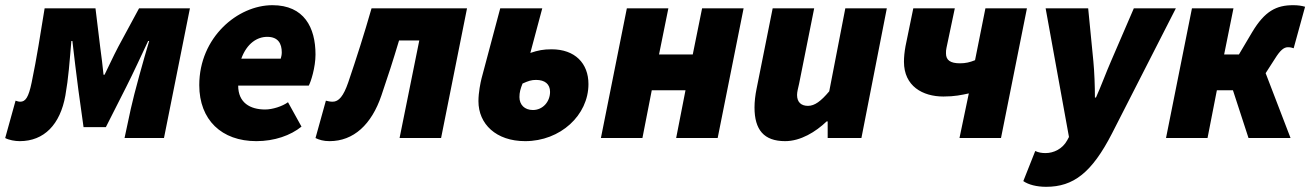

<svg xmlns="http://www.w3.org/2000/svg" viewBox="-50 -532 5050 740"><path d="M26 12C120 12 182 -52 202 -164C214 -232 218 -292 225 -374H229C236 -314 244 -246 252 -186L272 -42H358L436 -196C463 -249 495 -319 521 -374H525C505 -308 467 -172 454 -112L430 0H582L682 -500H486L406 -352C385 -312 370 -278 353 -244H349C346 -278 341 -312 336 -352L318 -500H122C106 -402 92 -310 72 -214C60 -156 48 -140 28 -140C21 -140 17 -142 10 -144L-30 0C-15 8 8 12 26 12Z M938 12C1008 12 1070 -10 1112 -44L1060 -138C1038 -122 1000 -110 972 -110C914 -110 868 -136 868 -202H1140C1148 -216 1166 -272 1166 -322C1166 -426 1122 -512 1000 -512C866 -512 718 -388 718 -204C718 -70 804 12 938 12ZM880 -306C902 -366 942 -390 980 -390C1022 -390 1036 -364 1036 -330C1036 -321 1034 -313 1032 -306Z M1220 12C1313 12 1382 -52 1420 -164C1444 -234 1466 -302 1488 -376H1566L1490 0H1650L1750 -500H1382C1354 -402 1324 -308 1292 -214C1274 -162 1256 -140 1232 -140C1222 -140 1214 -142 1206 -144L1166 0C1180 7 1197 12 1220 12Z M1974 12C2110 12 2218 -88 2218 -208C2218 -288 2166 -342 2076 -342C2044 -342 2024 -338 1994 -328L2040 -500H1878L1806 -230C1802 -214 1794 -176 1794 -142C1794 -54 1862 12 1974 12ZM2004 -108C1972 -108 1952 -128 1952 -158C1952 -176 1956 -190 1964 -210C1986 -220 1998 -224 2016 -224C2050 -224 2070 -208 2070 -178C2070 -140 2042 -108 2004 -108Z M2266 0H2426L2462 -184H2592L2556 0H2716L2816 -500H2656L2620 -322H2490L2526 -500H2366Z M2976 12C3036 12 3094 -24 3136 -64H3140V0H3270L3368 -500H3208L3146 -180C3114 -142 3090 -124 3064 -124C3038 -124 3022 -138 3022 -166C3022 -178 3026 -192 3030 -210L3088 -500H2928L2866 -190C2861 -166 2858 -140 2858 -118C2858 -32 2894 12 2976 12Z M3648 0H3808L3908 -500H3748L3708 -300C3688 -292 3672 -288 3650 -288C3613 -288 3596 -300 3596 -326C3596 -334 3596 -340 3598 -348L3630 -500H3470L3440 -354C3436 -332 3434 -312 3434 -294C3434 -200 3506 -160 3586 -160C3630 -160 3656 -166 3684 -172Z M3982 188C4087 188 4158 134 4236 -18L4482 -500H4320L4232 -296C4214 -255 4193 -198 4174 -156H4170C4170 -199 4168 -256 4164 -296L4144 -500H3980L4070 -4L4063 9C4045 42 4011 58 3980 58C3965 58 3953 56 3940 50L3894 166C3914 180 3946 188 3982 188Z M4444 0H4604L4640 -184H4702L4762 0H4924L4828 -250L4864 -306C4884 -338 4898 -350 4914 -350C4924 -350 4930 -348 4936 -346L4980 -506C4966 -510 4952 -512 4934 -512C4870 -512 4825 -490 4776 -408L4725 -322H4668L4704 -500H4544Z"/></svg>

Font: Source Sans Pro Black
Style: Italic
Weight: 900
Italic angle: -11°
Designer: Paul D. Hunt
Foundry: Adobe Systems Incorporated
Version: Version 3.006;hotconv 1.0.111;makeotfexe 2.5.65597